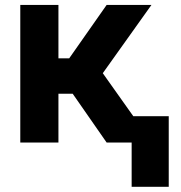

<svg xmlns="http://www.w3.org/2000/svg" viewBox="-20 -565 719 761"><path d="M60.4 0V-545.5H211.6V-333.8H254.3L402.7 -545.5H580.3L387.4 -274.9L582.4 0H402.7L268.1 -193.5H211.6V0ZM648.8 -104.4V175.4H501.8V-104.4Z"/></svg>

Font: InterMG
Style: Bold
Weight: 700
Designer: Rasmus Andersson
Foundry: rsms
Version: Version 3.019;December 26, 2023;FontCreator 15.0.0.2955 64-b